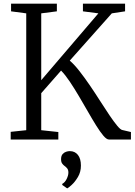

<svg xmlns="http://www.w3.org/2000/svg" viewBox="-20 -763 737 1050"><path d="M38.5 0V-42L123.5 -51V-690L40.5 -701V-743H291V-701L205.5 -690V-324.5L518 -690L433.5 -701V-743H664V-701L591.5 -690L361.5 -431.5Q386.5 -410 414.5 -374.2Q442.5 -338.5 471.5 -296Q500.5 -253.5 527.5 -211Q554.5 -168.5 578.5 -133Q602.5 -97.5 620.8 -75.5Q639 -53.5 649 -52L696 -41V0H576Q563 0 545.2 -21Q527.5 -42 506 -76.5Q484.5 -111 460.5 -153Q436.5 -195 411.5 -237.2Q386.5 -279.5 361.8 -316.5Q337 -353.5 314 -377L205.5 -253.5V-51L299 -41V0ZM422.5 142.5Q422.5 177.5 406.2 204.8Q390 232 372 248.2Q354 264.5 348 267H347L320.5 248.5V242.5Q335.5 234.5 344.8 215.2Q354 196 354 181Q354 166 347.5 158Q341 150 333 144.5Q325.5 139 319.8 131Q314 123 314 107.5Q314 89.5 322.2 80Q330.5 70.5 341.5 67Q352.5 63.5 360 63.5H362Q389.5 63.5 406 84Q422.5 104.5 422.5 142.5Z"/></svg>

Font: Merriweather 24pt Light
Style: Regular
Weight: 300
Designer: Eben Sorkin
Foundry: Eben Sorkin
Version: Version 2.100